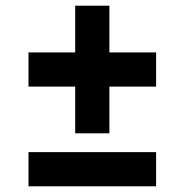

<svg xmlns="http://www.w3.org/2000/svg" viewBox="-20 -750 649 674"><path d="M80 -96V-216H528V-96ZM244 -282V-730H364V-282ZM80 -446V-566H528V-446Z"/></svg>

Font: Exo Thin
Style: Bold
Weight: 700
Version: Version 2.000